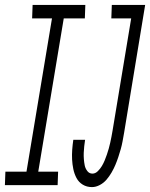

<svg xmlns="http://www.w3.org/2000/svg" viewBox="-60 -755 612 783"><path d="M315 8Q294 8 277.5 -2Q261 -12 252 -29Q243 -46 239 -65.5Q235 -85 234 -104.5Q233 -124 234.5 -144.5Q236 -165 239 -185H287Q285 -172 283.5 -158.5Q282 -145 281.5 -132Q281 -119 282 -106Q283 -93 285.5 -80.5Q288 -68 296 -57.5Q304 -47 317 -47Q329 -47 339 -57Q349 -67 355.5 -78Q362 -89 367 -101Q372 -113 376 -125Q380 -137 383.5 -149Q387 -161 389.5 -173Q392 -185 394.5 -197Q397 -209 399 -222L475 -680H394L396 -735H532L446 -213Q443 -196 440 -179.5Q437 -163 432.5 -147Q428 -131 422.5 -114.5Q417 -98 410.5 -82.5Q404 -67 395 -51.5Q386 -36 374.5 -22.5Q363 -9 347 -0.5Q331 8 315 8ZM-40 0 -38 -55H48L152 -680H71L73 -735H288L286 -680H200L96 -55H177L175 0Z"/></svg>

Font: Iosevka SS04 Light Oblique
Style: Regular
Weight: 300
Italic angle: -9°
Monospace: yes
Designer: Belleve Invis
Foundry: Belleve Invis
Version: Version 19.0.0; ttfautohint (v1.8.4)